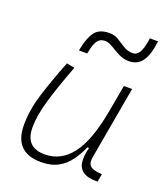

<svg xmlns="http://www.w3.org/2000/svg" viewBox="-147 -902 880 1015"><g transform="rotate(20 293.0 -395.0)"><path d="M201.7 10.3Q50.8 10.3 50.8 -145Q50.8 -227.1 78.6 -317.6Q106.4 -408.2 153.3 -527.3L197.8 -518.1Q148.9 -388.7 123.3 -300.8Q97.7 -212.9 97.7 -147.5Q97.7 -34.7 206.5 -34.7Q297.4 -34.7 357.4 -112.8Q417.5 -190.9 448.2 -358.4L477.1 -517.6H523.4L450.7 -106.9Q444.8 -73.2 460.2 -58.1Q475.6 -43 518.6 -40.5L527.3 -40L519 4.9H513.7Q460.9 4.9 435.8 -13.9Q410.6 -32.7 407.2 -66.7Q403.8 -100.6 416 -147H406.7Q387.7 -103 361.6 -67.4Q335.4 -31.7 296.9 -10.7Q258.3 10.3 201.7 10.3ZM189.5 -613.3 192.4 -627.9Q205.1 -690.4 230 -722.7Q254.9 -754.9 311.5 -754.9Q339.8 -754.9 362.5 -740.5Q385.3 -726.1 408.7 -711.4Q432.1 -696.8 461.4 -696.8Q484.4 -696.8 497.8 -720.2Q511.2 -743.7 518.1 -788.6L520 -801.3H565.9L564.9 -793.5Q556.2 -722.7 530.3 -686.3Q504.4 -649.9 455.6 -649.9Q424.3 -649.9 396.7 -664.6Q369.1 -679.2 345.7 -693.6Q322.3 -708 302.7 -708Q275.9 -708 261.7 -688.7Q247.6 -669.4 240.2 -632.8L236.3 -613.3Z"/></g></svg>

Font: Cascadia Mono PL ExtraLight
Style: Italic
Weight: 200
Italic angle: -10°
Monospace: yes
Designer: Aaron Bell
Foundry: Saja Typeworks
Version: Version 2404.023; ttfautohint (v1.8.4)